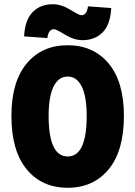

<svg xmlns="http://www.w3.org/2000/svg" viewBox="-20 -876 640 908"><path d="M34 -328Q34 -489 106 -575.5Q178 -662 300 -662Q422 -662 494 -575.5Q566 -489 566 -328Q566 -163 494 -75.5Q422 12 300 12Q178 12 106 -75.5Q34 -163 34 -328ZM390 -328Q390 -420 366.5 -467Q343 -514 300 -514Q257 -514 233.5 -467Q210 -420 210 -328Q210 -136 300 -136Q390 -136 390 -328ZM370 -686Q330 -686 287.5 -712Q245 -738 236 -738Q209 -738 204 -696L94 -704Q98 -782 134.5 -819Q171 -856 230 -856Q270 -856 312.5 -830Q355 -804 364 -804Q391 -804 396 -846L506 -838Q502 -760 465.5 -723Q429 -686 370 -686Z"/></svg>

Font: TypoPRO Source Code Pro
Style: Regular
Weight: 900
Monospace: yes
Designer: Paul D. Hunt, Teo Tuominen
Foundry: Adobe Systems Incorporated
Version: Version 2.010;PS 1.0;hotconv 1.0.84;makeotf.lib2.5.63406